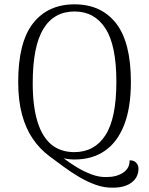

<svg xmlns="http://www.w3.org/2000/svg" viewBox="-20 -723 688 886"><path d="M502 143Q462 144 422.5 130Q383 116 345 93.5Q307 71 272.5 45.5Q238 20 207 -3Q163 -36 131 -83Q99 -130 81.5 -194.5Q64 -259 64 -345Q64 -528 132.5 -615.5Q201 -703 324 -703Q447 -703 515.5 -615.5Q584 -528 584 -345Q584 -225 552.5 -145.5Q521 -66 463 -26.5Q405 13 324 13Q312 13 298 11.5Q284 10 273 7Q302 29 335 49Q368 69 403 82Q438 95 472 94Q518 94 548.5 73.5Q579 53 578 17Q597 16 608 27.5Q619 39 619 55Q619 95 587.5 119Q556 143 502 143ZM323 -21Q416 -21 466.5 -99Q517 -177 517 -346Q517 -514 466.5 -592Q416 -670 324 -670Q229 -670 180 -589.5Q131 -509 131 -339Q131 -234 152.5 -163Q174 -92 216.5 -56.5Q259 -21 323 -21Z"/></svg>

Font: Arima Light
Style: Regular
Weight: 300
Designer: Joana Correia and Natanael Gama
Foundry: NDISCOVER
Version: Version 1.101;gftools[0.9.23]